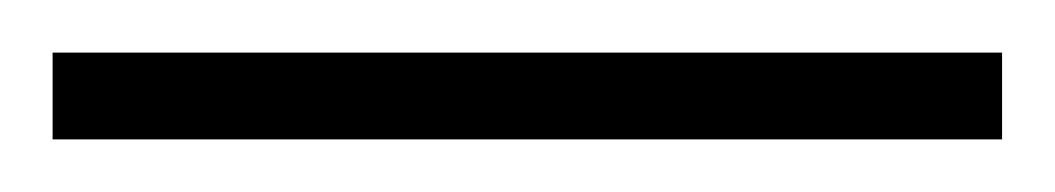

<svg xmlns="http://www.w3.org/2000/svg" viewBox="-22 70 401 73"><path d="M-2 123V90H359V123Z"/></svg>

Font: Noto Sans Tamil ExtraCondensed ExtraLight
Style: Regular
Weight: 200
Width: 2
Designer: Jelle Bosma - Monotype Design Team
Foundry: Monotype Imaging Inc.
Version: Version 2.004; ttfautohint (v1.8.4.7-5d5b)